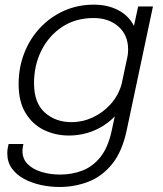

<svg xmlns="http://www.w3.org/2000/svg" viewBox="-20 -558 682 804"><path d="M268.5 9.5Q211.5 9.5 163.5 -14Q115.5 -37.5 86.8 -85.2Q58 -133 58 -205Q58 -275 81.5 -335.5Q105 -396 147.8 -441.5Q190.5 -487 248 -512.8Q305.5 -538.5 373 -538.5Q431 -538.5 475 -515.5Q519 -492.5 541 -449.5L558.5 -531H620.5L510 -10Q491 78 449 129.5Q407 181 350 203Q293 225 229 225Q190.5 225 152 216.8Q113.5 208.5 81.5 191.5Q49.5 174.5 30 147.8Q10.5 121 10.5 84Q10.5 73.5 12 64.5Q13.5 55.5 16 45H78Q74 63 74 73.5Q74 107.5 96.2 129.5Q118.5 151.5 154.5 162.2Q190.5 173 232 173Q281 173 324.5 156.5Q368 140 400.2 100Q432.5 60 447.5 -10L460.5 -70.5Q422.5 -31.5 373 -11Q323.5 9.5 268.5 9.5ZM122.5 -209.5Q122.5 -127 167.5 -86.8Q212.5 -46.5 279.5 -46.5Q325.5 -46.5 368.2 -66.2Q411 -86 443 -121.5Q475 -157 489 -204.5L514.5 -324.5Q516.5 -340 516.5 -350.5Q516.5 -411 476 -446.8Q435.5 -482.5 372 -482.5Q296.5 -482.5 240.5 -445.5Q184.5 -408.5 153.5 -346.8Q122.5 -285 122.5 -209.5Z"/></svg>

Font: Epilogue Light
Style: Italic
Weight: 300
Italic angle: -12°
Designer: Tyler Finck
Foundry: Etcetera Type Co
Version: Version 2.111; ttfautohint (v1.8.3)